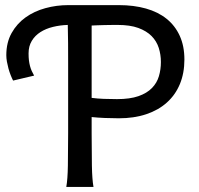

<svg xmlns="http://www.w3.org/2000/svg" viewBox="-20 -738 787 758"><path d="M341.8 -351.6Q365.2 -348.6 389.6 -347.7Q414.1 -346.7 441.9 -346.7Q493.2 -346.7 526.6 -358.4Q560.1 -370.1 579.8 -390.4Q599.6 -410.6 607.4 -437.3Q615.2 -463.9 615.2 -493.2Q615.2 -522.5 606.7 -549.1Q598.1 -575.7 578.4 -595.7Q558.6 -615.7 525.9 -627.7Q493.2 -639.6 444.3 -639.6Q427.2 -639.6 413.6 -639.4Q399.9 -639.2 388.2 -638.9Q376.5 -638.7 365.2 -638.2Q354 -637.7 341.8 -637.2ZM341.8 -212.4Q341.8 -139.6 342.8 -84.2Q343.8 -28.8 349.1 0H241.7Q247.1 -29.3 248 -84.7Q249 -140.1 249 -212.4V-488.3Q249 -529.3 248.8 -567.9Q248.5 -606.4 247.6 -639.6Q217.3 -638.7 189.2 -631.8Q161.1 -625 139.6 -611.3Q118.2 -597.7 105.5 -576.7Q92.8 -555.7 92.8 -527.3Q92.8 -511.7 94.2 -499.8Q95.7 -487.8 98.4 -477.5Q101.1 -467.3 105.2 -458Q109.4 -448.7 114.7 -439.5L31.7 -419.9Q26.9 -429.2 22 -441.7Q17.1 -454.1 13.4 -467.5Q9.8 -481 7.3 -494.6Q4.9 -508.3 4.9 -520Q4.9 -570.3 25.9 -607.7Q46.9 -645 81.1 -669.4Q115.2 -693.8 159.2 -705.8Q203.1 -717.8 249.5 -717.8H449.2Q508.3 -717.8 556.2 -704.3Q604 -690.9 637.7 -663.8Q671.4 -636.7 689.7 -596.4Q708 -556.2 708 -502.9Q708 -449.2 690.2 -406.2Q672.4 -363.3 638.9 -333.3Q605.5 -303.2 557.4 -287.1Q509.3 -271 449.2 -271Q422.4 -271 394 -272.2Q365.7 -273.4 341.8 -275.9Z"/></svg>

Font: Andika Compact
Style: Regular
Weight: 400
Designer: Victor Gaultney, Annie Olsen, Julie Remington, Don Collingsworth, Eric Hays, Becca Hirsbrunner
Foundry: SIL International
Version: Version 5.000 ; LnSpcTght